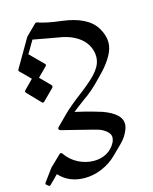

<svg xmlns="http://www.w3.org/2000/svg" viewBox="-161 -1013 1088 1365"><g transform="rotate(-15 383.0 -330.5)"><path d="M701 -641Q701 -693 668 -748Q607 -850 421 -873H422Q360 -880 316.5 -889.5Q273 -899 246 -909Q242 -909 238.5 -908.5Q235 -908 233 -906L154 -828L33 -620Q28 -610 35 -604Q73 -568 108 -531L43 -465Q33 -455 42 -446L132 -352Q141 -341 152 -352L232 -432Q239 -441 232 -451Q212 -471 195.5 -488Q179 -505 159 -525L226 -592Q234 -600 226 -609L129 -706Q144 -729 156.5 -752Q169 -775 184 -799Q240 -788 292 -779Q344 -770 400 -760H399Q457 -747 499 -720.5Q541 -694 565 -656Q591 -612 591 -567Q591 -540 582 -515.5Q573 -491 553.5 -465.5Q534 -440 503.5 -412.5Q473 -385 431 -352Q371 -307 335 -276.5Q299 -246 282 -229L202 -149Q196 -144 198 -136Q200 -128 208 -126Q342 -93 411 -75Q480 -57 486 -54Q554 -22 554 19Q554 25 551.5 36Q549 47 546 53Q522 100 480 123.5Q438 147 385 147Q326 147 271 119Q216 91 180 39Q176 33 170.5 32.5Q165 32 160 37L79 115L12 206Q3 219 15 225L26 234Q33 241 42 232Q58 216 73.5 201Q89 186 104 170Q141 210 187.5 229Q234 248 290 248Q356 248 419 221Q482 194 528 148L599 78Q618 59 631 39.5Q644 20 653 -1Q665 -28 665 -51Q665 -125 535 -173Q515 -180 464.5 -194Q414 -208 340 -225Q351 -234 370.5 -249Q390 -264 428 -292Q462 -315 488.5 -338Q515 -361 535 -381Q552 -397 570.5 -417Q589 -437 606 -454Q647 -499 674 -547Q701 -595 701 -641Z"/></g></svg>

Font: MM Taunggyi
Style: Regular
Weight: 400
Designer: Khon Soe Zaw Thu
Version: Version 1.00 July 18, 2016, initial release